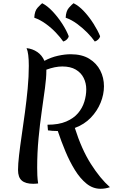

<svg xmlns="http://www.w3.org/2000/svg" viewBox="-20 -1125 715 1193"><path d="M92 -69Q92 -105 98.5 -161Q105 -217 115 -285Q125 -353 135 -427Q145 -501 152 -575Q159 -649 159 -716Q159 -795 145 -826Q182 -822 211.5 -802Q241 -782 256 -747Q297 -769 340 -778.5Q383 -788 419 -788Q489 -788 534.5 -760Q580 -732 603 -687Q626 -642 626 -589Q626 -538 605 -486.5Q584 -435 544 -393.5Q504 -352 445 -330Q487 -197 545 -106Q603 -15 663 38Q649 43 634.5 45.5Q620 48 605 48Q557 48 517.5 16Q478 -16 445.5 -68.5Q413 -121 386.5 -184.5Q360 -248 339 -311H334Q319 -311 305.5 -312Q292 -313 278 -315L275 -350Q345 -350 391.5 -370Q438 -390 465 -422Q492 -454 504 -493Q516 -532 516 -570Q516 -608 500 -640.5Q484 -673 451 -692.5Q418 -712 367 -712Q322 -712 268 -692Q268 -688 268 -683Q268 -642 259.5 -578Q251 -514 239.5 -434.5Q228 -355 219.5 -265.5Q211 -176 211 -83Q211 -60 212 -35.5Q213 -11 217 15Q207 16 200 16.5Q193 17 186 17Q139 17 115.5 -3Q92 -23 92 -69ZM602 -900Q600 -889 590 -879.5Q580 -870 569 -867Q551 -893 522.5 -922Q494 -951 459.5 -976.5Q425 -1002 388 -1015Q390 -1056 408 -1076.5Q426 -1097 437 -1105Q470 -1089 502.5 -1054Q535 -1019 561.5 -977Q588 -935 602 -900ZM407 -900Q405 -889 395 -879.5Q385 -870 373 -867Q355 -893 327 -922.5Q299 -952 264.5 -977Q230 -1002 193 -1015Q195 -1057 213.5 -1077Q232 -1097 242 -1105Q274 -1089 306.5 -1054.5Q339 -1020 366 -978.5Q393 -937 407 -900Z"/></svg>

Font: Merienda Medium
Style: Regular
Weight: 500
Designer: Eduardo Rodriguez Tunni
Foundry: Eduardo Rodriguez Tunni
Version: Version 2.001; ttfautohint (v1.8.4.7-5d5b)